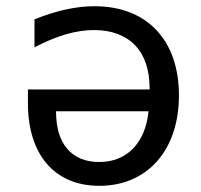

<svg xmlns="http://www.w3.org/2000/svg" viewBox="-20 -580 642 614"><path d="M482.4 -64.5Q516.1 -102.5 534.2 -156.2Q552.2 -210 552.2 -274.9Q552.2 -340.3 533.9 -393.3Q515.6 -446.3 480.5 -483.4Q445.3 -521 395 -540.5Q344.7 -560.1 282.2 -560.1Q194.3 -560.1 90.3 -518.1V-428.7Q143.6 -456.5 190.4 -470.2Q237.3 -483.9 280.8 -483.9Q322.8 -483.9 356 -471.4Q389.2 -459 412.1 -435.1Q435.1 -411.1 446.8 -376.2Q458.5 -341.3 458.5 -296.9V-293.9H69.3V-250Q69.3 -189 84.7 -139.9Q100.1 -90.8 129.4 -56.6Q159.2 -22 201.7 -3.9Q244.1 14.2 297.9 14.2Q354.5 14.2 401.6 -6.1Q448.7 -26.4 482.4 -64.5ZM159.2 -224.1H455.1Q446.8 -147 405 -104.5Q363.3 -62 296.9 -62Q231.4 -62 195.3 -103.8Q159.2 -145.5 159.2 -224.1Z"/></svg>

Font: Hack Dev
Style: Regular
Weight: 400
Designer: Christopher Simpkins
Foundry: Christopher Simpkins
Version: Version 2.0315